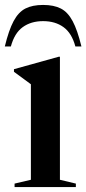

<svg xmlns="http://www.w3.org/2000/svg" viewBox="-34 -757 350 777"><path d="M208.5 -527.5V-29.5L273 -14V0H25V-14L91 -29.5V-416Q82.5 -422.5 64 -436Q45.5 -449.5 22.5 -466.5V-477L204 -527.5ZM140.5 -671.5Q91.5 -671.5 58 -647.2Q24.5 -623 10 -569H-14.5Q1.5 -635 21 -671.5Q40.5 -708 68.8 -722.5Q97 -737 140.5 -737Q184 -737 212.2 -722.5Q240.5 -708 260 -671.5Q279.5 -635 295.5 -569H271Q256.5 -623 223 -647.2Q189.5 -671.5 140.5 -671.5Z"/></svg>

Font: Newsreader 72pt Medium
Style: Regular
Weight: 500
Designer: Hugues Gentile
Foundry: Production Type
Version: Version 1.003; ttfautohint (v1.8.3)